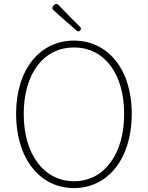

<svg xmlns="http://www.w3.org/2000/svg" viewBox="-20 -946 754 979"><path d="M145 -90C197 -24 271 13 357 13C443 13 517 -24 569 -90C621 -156 652 -251 652 -365C652 -594 529 -739 357 -739C185 -739 62 -594 62 -365C62 -251 93 -156 145 -90ZM542 -116C498 -56 434 -22 357 -22C281 -22 217 -56 172 -116C127 -175 101 -261 101 -365C101 -573 204 -704 357 -704C510 -704 613 -573 613 -365C613 -261 587 -175 542 -116ZM311 -842 372 -789C378 -784 384 -785 389 -791C394 -797 394 -803 389 -808L331 -866L280 -919C271 -928 262 -928 253 -918C245 -909 245 -900 255 -892Z"/></svg>

Font: GenSenRounded2 TW EL
Style: Regular
Weight: 250
Version: Version 2.100;PS 2.1;hotconv 16.6.51;makeotf.lib2.5.65220 DE